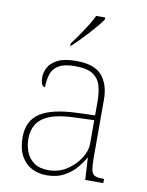

<svg xmlns="http://www.w3.org/2000/svg" viewBox="-87 -828 690 900"><g transform="rotate(10 258.5 -378.0)"><path d="M197 10Q158 10 126 -6.5Q94 -23 75 -58Q56 -93 56 -146Q56 -225 112.5 -262Q169 -299 290 -303L373 -306V-371Q373 -414 364 -446.5Q355 -479 327 -498Q299 -517 242 -517Q193 -517 166 -502.5Q139 -488 129 -460.5Q119 -433 119 -395Q109 -395 103.5 -406Q98 -417 98 -441Q98 -462 110 -485.5Q122 -509 153.5 -525.5Q185 -542 242 -542Q330 -542 365.5 -499.5Q401 -457 401 -386V-110Q401 -73 404.5 -53.5Q408 -34 420 -27Q432 -20 459 -20H466V0H380L374 -104H372Q361 -83 338.5 -56Q316 -29 281 -9.5Q246 10 197 10ZM201 -15Q250 -15 288.5 -40Q327 -65 350 -101Q373 -137 373 -170V-283L287 -280Q209 -278 165 -261Q121 -244 102.5 -214.5Q84 -185 84 -145Q84 -111 95.5 -81.5Q107 -52 133 -33.5Q159 -15 201 -15ZM202 -619Q217 -638 235 -664Q253 -690 270 -717Q287 -744 297 -766H340V-756Q331 -743 314.5 -723Q298 -703 278 -681Q258 -659 238.5 -639.5Q219 -620 204 -606H202Z"/></g></svg>

Font: Noto Serif Armenian Thin
Style: Regular
Weight: 250
Version: Version 2.007